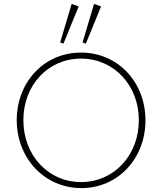

<svg xmlns="http://www.w3.org/2000/svg" viewBox="-20 -956 833 986"><path d="M398 10C586 10 727 -142 727 -338C727 -535 585 -686 396 -686C207 -686 66 -535 66 -339C66 -143 209 10 398 10ZM100 -339C100 -518 226 -655 396 -655C566 -655 693 -517 693 -339C693 -159 566 -21 396 -21C227 -21 100 -159 100 -339ZM289 -738 306 -732 384 -923 348 -936ZM404 -738 421 -732 499 -923 463 -936Z"/></svg>

Font: MV Cash Thin
Style: Regular
Weight: 100
Designer: Rodrigo Fuenzalida
Foundry: fragTYPE
Version: Version 1.100;Glyphs 3.1.2 (3151)